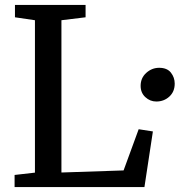

<svg xmlns="http://www.w3.org/2000/svg" viewBox="-20 -763 732 783"><path d="M39.5 0V-49.5L122.5 -59V-680.5L41 -692.5V-743H329V-692.5L230.5 -680.5V-59.5L484 -68L545.5 -236L603.5 -227L569 0ZM617.5 -349Q592 -349 572.8 -366.8Q553.5 -384.5 553.5 -413Q553.5 -445 576.5 -465.8Q599.5 -486.5 629 -486.5Q661.5 -486.5 677 -466.8Q692.5 -447 692.5 -422Q692.5 -389 670.5 -369Q648.5 -349 617.5 -349Z"/></svg>

Font: Merriweather Light 18pt
Style: Regular
Weight: 400
Version: Version 2.100